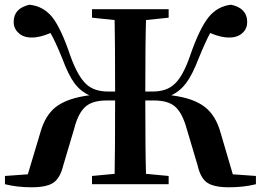

<svg xmlns="http://www.w3.org/2000/svg" viewBox="-20 -781 1106 814"><path d="M114 13Q52 13 1 0V-35L98 -42L151 -219Q171 -291 216 -327Q265 -365 359 -377Q321 -394 295.5 -428.5Q270 -463 244 -533Q213 -609 194 -641Q147 -621 113 -622Q78 -622 58 -642Q38 -660 38 -688Q38 -746 105 -761Q163 -755 201 -709Q239 -661 278 -545Q310 -456 347 -423Q380 -393 438 -393H468Q468 -599 466 -696L370 -706V-742H695V-706L599 -696Q596 -600 596 -393H627Q685 -393 718 -423Q755 -455 786 -545Q826 -661 865 -709Q903 -755 960 -761Q1028 -746 1028 -688Q1028 -660 1009 -642Q988 -622 953 -622Q918 -621 871 -641Q851 -604 822 -533Q795 -463 769 -428.5Q743 -394 706 -377Q801 -365 849 -327Q895 -291 915 -219L967 -42L1065 -35V0Q1013 13 951 13Q887 13 858.5 -6.5Q830 -26 818 -79L771 -237Q752 -305 720 -331Q690 -355 633 -355H596Q596 -142 599 -44L695 -35V0H370V-35L466 -44Q468 -141 468 -355H432Q375 -355 345 -331Q312 -304 295 -237L248 -79Q235 -26 206.5 -6.5Q178 13 114 13Z"/></svg>

Font: GenRyuMin TW B
Style: Regular
Weight: 700
Version: Version 1.501;PS 1;hotconv 16.6.51;makeotf.lib2.5.65220